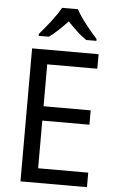

<svg xmlns="http://www.w3.org/2000/svg" viewBox="-62 -986 624 1027"><g transform="rotate(5 250.0 -472.0)"><path d="M314 -944H229C205 -899 154 -837 117 -794V-784H172C203 -806 237 -839 271 -875C305 -839 339 -806 372 -784H427V-794C391 -834 337 -899 314 -944ZM445 0V-78H176V-334H429V-411H176V-636H445V-714H88V0Z"/></g></svg>

Font: Noto Sans Gurmukhi SemiCondensed
Style: Regular
Weight: 400
Width: 4
Designer: Jelle Bosma - Monotype Design Team
Foundry: Monotype Imaging Inc.
Version: Version 2.004